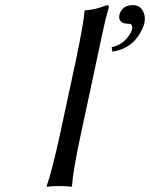

<svg xmlns="http://www.w3.org/2000/svg" viewBox="-20 -718 579 741"><path d="M493.2 -698.2Q515.1 -698.2 527.1 -682.6Q539.1 -667 539.1 -644Q539.1 -634.8 534.9 -621.1Q530.8 -607.4 521 -590.6Q511.2 -573.7 497.3 -559.1Q483.4 -544.4 461.2 -533.2Q439 -522 413.1 -519L411.1 -536.1Q445.3 -543 467.8 -568.1Q490.2 -593.3 490.2 -612.8Q490.2 -618.7 487.3 -622.3Q484.4 -626 480 -626Q439.9 -626 439.9 -652.8Q439.9 -668.9 453.1 -683.6Q466.3 -698.2 493.2 -698.2ZM211.9 -201.2 272 -481Q302.7 -627 306.2 -674.8L309.1 -678.2Q327.1 -679.7 342.8 -682.9Q358.4 -686 366.7 -689Q375 -691.9 393.1 -698.2Q399.9 -698.2 399.9 -690.9V-688Q393.1 -666 386.7 -639.9Q380.4 -613.8 376.5 -595.2Q372.6 -576.7 366 -545.9Q359.4 -515.1 356 -499L292 -200.2Q261.7 -59.6 257.8 0L254.9 2.9Q236.3 0 209 0Q179.7 0 161.1 2.9L160.2 0Q182.1 -63 211.9 -201.2Z"/></svg>

Font: Linear Smooth
Style: Italic
Weight: 400
Designer: Philipp H. Poll, Flanker
Foundry: Philipp H. Poll, reworked by Flanker
Version: Version 1.061 | FøM Fix